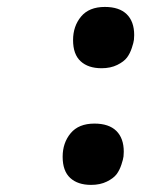

<svg xmlns="http://www.w3.org/2000/svg" viewBox="-20 -520 397 540"><path d="M357.4 -421.4Q357.4 -415.5 356.7 -408.2Q356 -400.9 350.8 -385.3Q345.7 -369.6 337.2 -358.2Q328.6 -346.7 309.8 -337.4Q291 -328.1 265.6 -328.1Q228 -328.1 206.8 -347.7Q185.5 -367.2 185.5 -407.2Q185.5 -446.3 208 -473.4Q230.5 -500.5 274.9 -500.5Q315.4 -500.5 336.4 -480Q357.4 -459.5 357.4 -421.4ZM328.1 -93.3Q328.1 -87.4 327.4 -80.1Q326.7 -72.8 321.5 -57.1Q316.4 -41.5 307.9 -30Q299.3 -18.6 280.5 -9.3Q261.7 0 236.3 0Q198.7 0 177.5 -19.5Q156.2 -39.1 156.2 -79.1Q156.2 -118.2 178.7 -145.3Q201.2 -172.4 245.6 -172.4Q286.1 -172.4 307.1 -151.9Q328.1 -131.3 328.1 -93.3Z"/></svg>

Font: iCiel Pacifico
Style: Regular
Weight: 400
Designer: Vernon Adams
Foundry: Vernon Adams
Version: Version 1.00 September 26, 2014, initial release